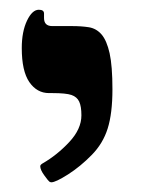

<svg xmlns="http://www.w3.org/2000/svg" viewBox="-20 -607 302 396"><path d="M211.9 -422.9Q211.9 -373 202.1 -342Q192.4 -311 169.2 -287.4Q146 -263.7 120.4 -247.3Q94.7 -231 85.9 -231Q84 -231 81.8 -232.4Q79.6 -233.9 71.3 -245.4Q63 -256.8 63 -264.2Q63 -267.1 67.9 -270Q97.7 -287.1 122.8 -314Q147.9 -340.8 147.9 -369.1Q147.9 -387.7 143.3 -397.5Q138.7 -407.2 127.4 -411.1Q116.2 -415 87.9 -415H81.1Q56.2 -415 40.5 -437.7Q24.9 -460.4 24.9 -507.8Q24.9 -541.5 35.6 -564.2Q46.4 -586.9 60.1 -586.9Q70.8 -586.9 70.8 -579.1V-569.8Q70.8 -553.2 87.9 -553.2H128.9Q147.9 -553.2 163.3 -550.8Q178.7 -548.3 189.5 -535.9Q200.2 -523.4 206.1 -497.1Q211.9 -470.7 211.9 -422.9Z"/></svg>

Font: Tinos
Style: Bold
Weight: 700
Designer: Steve Matteson
Foundry: Monotype Imaging Inc.
Version: Version 1.23